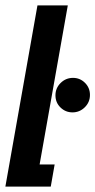

<svg xmlns="http://www.w3.org/2000/svg" viewBox="-61 -695 355 715"><path d="M-41 0 78.5 -675H191.5L86.5 -82.5H142.5L128 0ZM209 -276.5Q183 -276.5 164.2 -294.8Q145.5 -313 145.5 -340Q145.5 -367 164.8 -386Q184 -405 211 -405Q237 -405 255.5 -386.5Q274 -368 274 -341.5Q274 -314.5 254.8 -295.5Q235.5 -276.5 209 -276.5Z"/></svg>

Font: Anybody UltraCondensed SemiBold
Style: Italic
Weight: 600
Width: 1
Italic angle: -10°
Designer: Tyler Finck
Foundry: Etcetera Type Company
Version: Version 1.010; ttfautohint (v1.8.3) -l 8 -r 50 -G 200 -x 14 